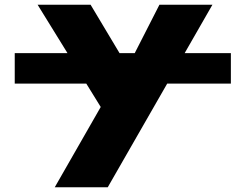

<svg xmlns="http://www.w3.org/2000/svg" viewBox="-20 -533 1040 813"><path d="M655.1 -513 550.5 -308H486.2L363.6 -513H139.2L265.8 -308H42.4V-179H345.4L406.5 -80L211.8 260H436.2L688 -179H957.6V-308H761.9L879.5 -513Z"/></svg>

Font: Hussar
Style: BdWide
Weight: 700
Foundry: Cannot Into Space Fonts
Version: Version 2.00